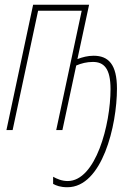

<svg xmlns="http://www.w3.org/2000/svg" viewBox="-20 -546 582 806"><path d="M263 240C409 240 471 -19 471 -174C471 -276 435 -312 373 -312C348 -312 326 -306 305 -298L354 -526H119L7 0H33L140 -501H323L216 0H242L300 -271C321 -280 344 -286 370 -286C416 -286 444 -259 444 -172C444 -23 382 214 264 214C240 214 219 205 203 196V226C216 233 233 240 263 240Z"/></svg>

Font: Noto Sans ExtraCondensed Thin
Style: Italic
Weight: 100
Width: 2
Italic angle: -12°
Designer: Monotype Design Team
Foundry: Monotype Imaging Inc.
Version: Version 2.013